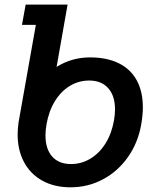

<svg xmlns="http://www.w3.org/2000/svg" viewBox="-20 -810 644 838"><path d="M57 -223Q57 -247 61 -276L136.5 -701.5H76L92 -790H275L227 -518Q293.5 -559.5 372.5 -559.5Q446.5 -559.5 498.2 -534Q550 -508.5 576.8 -459.5Q603.5 -410.5 603.5 -341.5Q603.5 -308.5 596.5 -267.5Q582.5 -187 538.5 -124.5Q494.5 -62 429.2 -27.2Q364 7.5 288 7.5Q217.5 7.5 165.2 -21.2Q113 -50 85 -102.2Q57 -154.5 57 -223ZM477.5 -284.5Q482 -310 482 -332.5Q482 -392 452.2 -425.2Q422.5 -458.5 369.5 -458.5Q323.5 -458.5 284.8 -435Q246 -411.5 219.5 -368.2Q193 -325 183 -267.5Q178.5 -242 178.5 -219Q178.5 -160 207.5 -127Q236.5 -94 290 -94Q336 -94 375 -117.8Q414 -141.5 440.8 -184.5Q467.5 -227.5 477.5 -284.5Z"/></svg>

Font: JuliaMono
Style: Bold Italic
Weight: 700
Italic angle: -9°
Monospace: yes
Designer: cormullion
Foundry: corm
Version: Version 0.057; ttfautohint (v1.8.4)